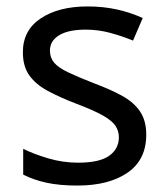

<svg xmlns="http://www.w3.org/2000/svg" viewBox="-20 -566 519 596"><path d="M434 -148Q434 -70 376 -30Q318 10 220 10Q164 10 123.5 1Q83 -8 52 -24V-104Q84 -88 129.5 -74.5Q175 -61 222 -61Q289 -61 319 -82.5Q349 -104 349 -140Q349 -160 338 -176Q327 -192 298.5 -208Q270 -224 217 -244Q165 -264 128 -284Q91 -304 71 -332Q51 -360 51 -404Q51 -472 106.5 -509Q162 -546 252 -546Q301 -546 343.5 -536.5Q386 -527 423 -510L393 -440Q359 -454 322 -464Q285 -474 246 -474Q192 -474 163.5 -456.5Q135 -439 135 -409Q135 -387 148 -371.5Q161 -356 191.5 -341.5Q222 -327 273 -307Q324 -288 360 -268Q396 -248 415 -219.5Q434 -191 434 -148Z"/></svg>

Font: Noto Sans Takri
Style: Regular
Weight: 400
Designer: Monotype Design Team
Foundry: Monotype Imaging Inc.
Version: Version 2.003; ttfautohint (v1.8.4.7-5d5b)